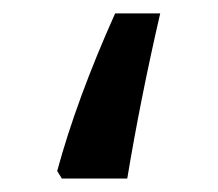

<svg xmlns="http://www.w3.org/2000/svg" viewBox="-20 -265 323 285"><path d="M64.9 -11.2Q93.8 -117.7 150.9 -245.1H217.8Q188.5 -118.2 168.9 0H71.8Z"/></svg>

Font: DroidArabicKufi
Style: Regular
Weight: 400
Designer: Pascal Zoghbi
Foundry: Ascender Corporation
Version: Version 1.00; ttfautohint (v1.4.1)